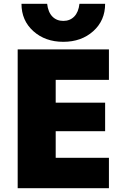

<svg xmlns="http://www.w3.org/2000/svg" viewBox="-20 -990 656 1010"><path d="M93 -970H228Q233 -926 255.5 -903Q278 -880 313 -880Q348 -880 370.5 -903Q393 -926 398 -970H533Q533 -882 470.5 -826Q408 -770 313 -770Q218 -770 155.5 -826Q93 -882 93 -970ZM533 -450V-300H273V-160H553V0H73V-730H553V-570H273V-450Z"/></svg>

Font: Mplus 1p Black
Style: Regular
Weight: 900
Version: Version 1.061